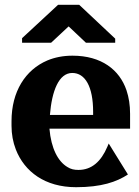

<svg xmlns="http://www.w3.org/2000/svg" viewBox="-20 -770 580 800"><path d="M28 -246C28 -211 34 -178 46 -147C82 -55 167 10 297 10C402 10 466 -12 513 -43L433 -172L427 -158C401 -97 362 -62 307 -62C289 -62 275 -65 261 -74C222 -97 193 -151 186 -234H522V-296C522 -332 517 -364 507 -394C478 -479 403 -538 282 -538C243 -538 208 -531 177 -518C86 -479 28 -389 28 -265ZM72 -592H193L266 -660L338 -592H460V-609L310 -750H222L72 -611ZM188 -291C196 -391 225 -466 281 -466C335 -466 368 -409 368 -304V-291Z"/></svg>

Font: Aerodynamic
Style: Bd
Weight: 500
Designer: Google
Version: Version 2.000980; 2014